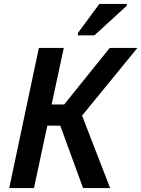

<svg xmlns="http://www.w3.org/2000/svg" viewBox="-20 -958 720 978"><path d="M377 -790V-778H461L626 -929V-938H486ZM27 0H153L221 -318H287L403 0H541L398 -369L680 -714H539L307 -426H243L305 -714H178Z"/></svg>

Font: Noto Sans SemiBold
Style: Italic
Weight: 600
Italic angle: -12°
Designer: Monotype Design Team
Foundry: Monotype Imaging Inc.
Version: Version 2.013